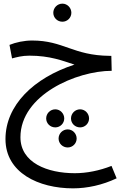

<svg xmlns="http://www.w3.org/2000/svg" viewBox="-20 -638 699 1052"><path d="M322 -519C349 -519 371 -541 371 -568C371 -595 349 -618 322 -618C294 -618 272 -595 272 -568C272 -541 294 -519 322 -519ZM380 394C458 394 541 376 619 339L591 271C525 297 455 311 390 311C240 311 92 254 92 114C92 -118 400 -250 592 -250L590 -332H581C379 -334 329 -416 156 -416C112 -416 66 -406 32 -392L46 -318C73 -325 101 -333 141 -333C254 -333 323 -305 388 -284C164 -211 10 -61 10 124C10 309 192 394 380 394ZM283 60C310 60 332 38 332 11C332 -16 310 -39 283 -39C255 -39 233 -16 233 11C233 38 255 60 283 60ZM419 60C446 60 468 38 468 11C468 -16 446 -39 419 -39C391 -39 369 -16 369 11C369 38 391 60 419 60ZM351 170C378 170 400 148 400 121C400 94 378 71 351 71C323 71 301 94 301 121C301 148 323 170 351 170Z"/></svg>

Font: Noto Sans Arabic
Style: Regular
Weight: 400
Designer: Monotype Design Team, Nadine Chahine, Nizar Qandah and Khaled Hosny
Foundry: Monotype Imaging Inc.
Version: Version 2.012